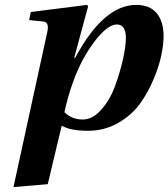

<svg xmlns="http://www.w3.org/2000/svg" viewBox="-20 -522 688 784"><path d="M35 242 173 -391Q182 -431 158 -434L99 -440L106 -473L335 -502L340 -497L283 -286H287Q403 -502 536 -502Q592 -502 620 -468Q648 -434 648 -374Q648 -344 639.5 -300Q631 -256 608 -200.5Q585 -145 551.5 -98.5Q518 -52 462.5 -20Q407 12 339 12Q267 12 232 -9L175 230ZM243 -64Q273 -34 318 -34Q358 -34 393.5 -74Q429 -114 449.5 -170Q470 -226 482 -279.5Q494 -333 494 -367Q494 -422 457 -422Q429 -422 392.5 -384Q356 -346 321 -283Q272 -194 243 -64Z"/></svg>

Font: Heuristica
Style: Bold Italic
Weight: 700
Italic angle: -13°
Version: Version 1.0.2